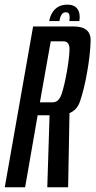

<svg xmlns="http://www.w3.org/2000/svg" viewBox="-51 -786 401 806"><path d="M-31 0H54.5L107 -302H190.5Q265.5 -302 284.8 -360Q304 -418 315 -484.5Q327 -551 329.5 -613Q332 -675 257.5 -675H88ZM147.5 0H235L241 -326.5L157.5 -315.5ZM116.5 -356.5 162 -612.5H215.5Q242 -612.5 240.8 -576.2Q239.5 -540 229.5 -484Q220 -429.5 208.2 -393Q196.5 -356.5 170.5 -356.5ZM231.5 -766.5Q210 -766.5 194.2 -757.8Q178.5 -749 168.8 -733.2Q159 -717.5 155.5 -697.5H198.5Q200.5 -710.5 204.2 -718.5Q208 -726.5 212.8 -730.5Q217.5 -734.5 225.5 -734.5Q233 -734.5 236.5 -731Q240 -727.5 241 -719.2Q242 -711 240 -697.5H282Q285.5 -717.5 281.2 -733.2Q277 -749 264.8 -757.8Q252.5 -766.5 231.5 -766.5Z"/></svg>

Font: Anybody ExtraCondensed
Style: Italic
Weight: 400
Width: 2
Italic angle: -10°
Version: Version 1.113;gftools[0.9.25]